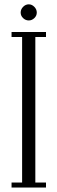

<svg xmlns="http://www.w3.org/2000/svg" viewBox="-20 -844 258 864"><path d="M32 0V-22.5H79.5V-677.5H32V-700H187V-677.5H139V-22.5H187V0ZM109.5 -752Q95 -752 84 -762.5Q73 -773 73 -787.5Q73 -802 84 -813.2Q95 -824.5 109.5 -824.5Q123.5 -824.5 134.5 -813.2Q145.5 -802 145.5 -787.5Q145.5 -773 134.5 -762.5Q123.5 -752 109.5 -752Z"/></svg>

Font: Imbue 50pt Light
Style: Regular
Weight: 300
Designer: Tyler Finck
Foundry: Etcetera Type Company
Version: Version 1.102; ttfautohint (v1.8.3)